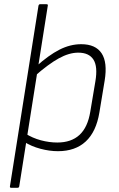

<svg xmlns="http://www.w3.org/2000/svg" viewBox="-20 -703 562 908"><path d="M32 185Q26 185 27 178L162 -676Q164 -683 169 -683H200Q208 -683 206 -676L71 178Q70 185 63 185ZM254 12Q214 12 171 0.5Q128 -11 95 -32L99 -72Q134 -50 173.5 -39.5Q213 -29 251 -29Q317 -29 356 -65Q395 -101 407 -175L431 -318Q443 -388 422 -421Q401 -454 350 -454Q307 -454 258 -427Q209 -400 143 -342L150 -388Q210 -442 261 -468Q312 -494 364 -494Q432 -494 460.5 -451Q489 -408 475 -322L450 -171Q435 -80 385.5 -34Q336 12 254 12Z"/></svg>

Font: Sofia Sans ExtraLight
Style: Italic
Weight: 250
Italic angle: -9°
Version: Version 4.100-B